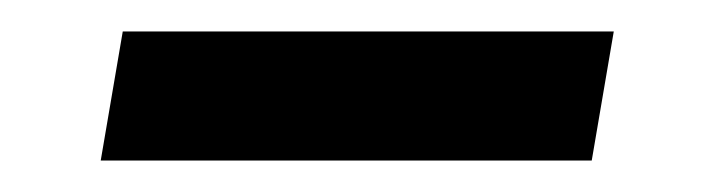

<svg xmlns="http://www.w3.org/2000/svg" viewBox="-20 -316 452 122"><path d="M58 -296H370L356 -214H44Z"/></svg>

Font: Chakra Petch Medium
Style: Italic
Weight: 500
Italic angle: -10°
Designer: Katatrad Aksorn Co.,Ltd.
Foundry: Cadson Demak Co.,Ltd.
Version: Version 1.000; ttfautohint (v1.6)